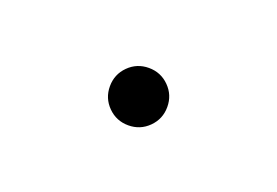

<svg xmlns="http://www.w3.org/2000/svg" viewBox="-29 -84 218 151"><g transform="rotate(20 80.0 -8.0)"><path d="M63 -25Q70 -32 80 -32Q90 -32 97 -25Q104 -18 104 -8Q104 2 97 9Q90 16 80 16Q70 16 63 9Q56 2 56 -8Q56 -18 63 -25Z"/></g></svg>

Font: Spartan MB
Style: Regular
Weight: 250
Designer: Matt Bailey
Foundry: Matt Bailey
Version: Version 1.000